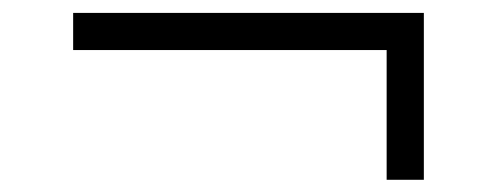

<svg xmlns="http://www.w3.org/2000/svg" viewBox="-20 -456 790 305"><path d="M653.3 -170.4H594.2V-376.5H96.2V-435.5H653.3Z"/></svg>

Font: Kameron
Style: Regular
Weight: 400
Version: Version 1.000